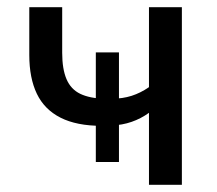

<svg xmlns="http://www.w3.org/2000/svg" viewBox="-20 -511 601 531"><path d="M392 0V-199Q370 -183 344 -174Q318 -165 289 -164L309 -180V-63H245V-180L261 -163Q192 -163 147.5 -185.5Q103 -208 82 -251.5Q61 -295 61 -359V-491H152V-365Q152 -320 164 -292Q176 -264 202 -251.5Q228 -239 269 -238L245 -227V-366H309V-227L289 -238Q319 -238 344 -246Q369 -254 392 -270V-491H483V0Z"/></svg>

Font: Nunito Sans 10pt SemiCondensed Medium
Style: Regular
Weight: 500
Width: 4
Designer: Vernon Adams
Foundry: Vernon Adams
Version: Version 3.101;gftools[0.9.27]